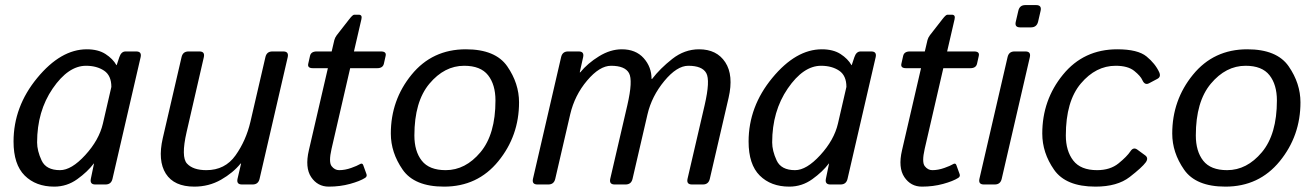

<svg xmlns="http://www.w3.org/2000/svg" viewBox="-20 -711 5065 740"><path d="M32.2 -165.5Q32.2 -299.8 123.3 -410.4Q214.4 -521 314.5 -521Q358.4 -521 386.7 -502.7Q415 -484.4 428.7 -460H429.7L439.9 -490.7Q447.3 -512.7 463.9 -512.7H504.9Q526.9 -512.7 522 -490.7L413.6 -22Q408.7 0 386.7 0H347.2Q325.7 0 330.1 -22L342.3 -80.6H341.3Q317.4 -48.8 277.6 -20.3Q237.8 8.3 189 8.3Q118.2 8.3 75.2 -34.4Q32.2 -77.1 32.2 -165.5ZM123 -162.1Q123 -129.9 140.4 -92.5Q157.7 -55.2 211.4 -55.2Q255.4 -55.2 308.6 -113.3Q361.8 -171.4 376.5 -234.4L409.2 -376Q409.2 -419.9 381.1 -438.7Q353 -457.5 311.5 -457.5Q243.2 -457.5 183.1 -369.9Q123 -282.2 123 -162.1Z M607.4 -178.7 679.7 -490.7Q684.6 -512.7 706.5 -512.7H748.5Q770.5 -512.7 765.6 -490.7L699.2 -202.1Q677.2 -106 700.7 -80.6Q724.1 -55.2 775.4 -55.2Q847.2 -55.2 887.7 -112.1Q928.2 -168.9 945.3 -242.2L1002.9 -490.7Q1007.8 -512.7 1029.8 -512.7H1071.8Q1093.8 -512.7 1088.9 -490.7L980.5 -22Q975.6 0 953.6 0H912.6Q890.6 0 895.5 -22L909.2 -80.6H907.2Q878.4 -44.9 831.8 -18.3Q785.2 8.3 729 8.3Q650.9 8.3 619.1 -41.7Q587.4 -91.8 607.4 -178.7Z M1186 -448.2Q1164.1 -448.2 1168 -465.3L1174.8 -495.6Q1178.7 -512.7 1200.7 -512.7H1258.3L1268.6 -556.6Q1271 -565.9 1277.8 -575.2L1326.2 -637.2Q1339.4 -654.3 1345.2 -654.3H1362.3Q1377 -654.3 1373 -637.2L1344.2 -512.7H1448.2Q1470.2 -512.7 1466.3 -495.6L1459.5 -465.3Q1455.6 -448.2 1433.6 -448.2H1329.6L1257.8 -137.2Q1246.1 -85.9 1258.1 -70.6Q1270 -55.2 1287.1 -55.2Q1309.6 -55.2 1333.5 -63.7Q1357.4 -72.3 1365.7 -77.6Q1376.5 -84.5 1379.9 -74.7L1392.6 -39.6Q1395.5 -30.8 1387.2 -25.4Q1367.2 -12.7 1328.9 -2.2Q1290.5 8.3 1247.1 8.3Q1204.1 8.3 1179.4 -28.3Q1154.8 -64.9 1170.4 -131.8L1243.7 -448.2Z M1486.3 -196.3Q1486.3 -325.2 1566.2 -423.1Q1646 -521 1775.4 -521Q1889.6 -521 1935.1 -455.3Q1980.5 -389.6 1980.5 -316.4Q1980.5 -187.5 1900.6 -89.6Q1820.8 8.3 1691.4 8.3Q1577.1 8.3 1531.7 -57.4Q1486.3 -123 1486.3 -196.3ZM1577.1 -189Q1577.1 -127.9 1605.7 -91.6Q1634.3 -55.2 1697.8 -55.2Q1773.9 -55.2 1831.8 -124.3Q1889.6 -193.4 1889.6 -323.7Q1889.6 -384.8 1861.1 -421.1Q1832.5 -457.5 1769 -457.5Q1692.9 -457.5 1635 -388.4Q1577.1 -319.3 1577.1 -189Z M2051.3 0Q2029.3 0 2034.2 -22L2142.6 -490.7Q2147.5 -512.7 2169.4 -512.7H2210.4Q2232.4 -512.7 2227.5 -490.7L2214.4 -432.1H2216.3Q2245.1 -467.3 2288.8 -494.1Q2332.5 -521 2376.5 -521Q2430.2 -521 2460.7 -487.1Q2491.2 -453.1 2491.2 -406.7H2493.2Q2523.9 -446.8 2571 -483.9Q2618.2 -521 2674.3 -521Q2742.7 -521 2775.4 -470.9Q2808.1 -420.9 2788.1 -334L2715.8 -22Q2710.9 0 2689 0H2647Q2625 0 2629.9 -22L2695.8 -305.7Q2717.8 -400.9 2702.1 -429.2Q2686.5 -457.5 2632.8 -457.5Q2588.9 -457.5 2540.3 -398.7Q2491.7 -339.8 2475.6 -270.5L2418 -22Q2413.1 0 2391.1 0H2349.1Q2327.1 0 2332 -22L2397.9 -305.7Q2419.9 -400.9 2404.3 -429.2Q2388.7 -457.5 2335 -457.5Q2291 -457.5 2242.9 -400.6Q2194.8 -343.8 2177.7 -270.5L2120.1 -22Q2115.2 0 2093.3 0Z M2865.2 -165.5Q2865.2 -299.8 2956.3 -410.4Q3047.4 -521 3147.5 -521Q3191.4 -521 3219.7 -502.7Q3248 -484.4 3261.7 -460H3262.7L3272.9 -490.7Q3280.3 -512.7 3296.9 -512.7H3337.9Q3359.9 -512.7 3355 -490.7L3246.6 -22Q3241.7 0 3219.7 0H3180.2Q3158.7 0 3163.1 -22L3175.3 -80.6H3174.3Q3150.4 -48.8 3110.6 -20.3Q3070.8 8.3 3022 8.3Q2951.2 8.3 2908.2 -34.4Q2865.2 -77.1 2865.2 -165.5ZM2956.1 -162.1Q2956.1 -129.9 2973.4 -92.5Q2990.7 -55.2 3044.4 -55.2Q3088.4 -55.2 3141.6 -113.3Q3194.8 -171.4 3209.5 -234.4L3242.2 -376Q3242.2 -419.9 3214.1 -438.7Q3186 -457.5 3144.5 -457.5Q3076.2 -457.5 3016.1 -369.9Q2956.1 -282.2 2956.1 -162.1Z M3472.2 -448.2Q3450.2 -448.2 3454.1 -465.3L3460.9 -495.6Q3464.8 -512.7 3486.8 -512.7H3544.4L3554.7 -556.6Q3557.1 -565.9 3564 -575.2L3612.3 -637.2Q3625.5 -654.3 3631.3 -654.3H3648.4Q3663.1 -654.3 3659.2 -637.2L3630.4 -512.7H3734.4Q3756.3 -512.7 3752.4 -495.6L3745.6 -465.3Q3741.7 -448.2 3719.7 -448.2H3615.7L3543.9 -137.2Q3532.2 -85.9 3544.2 -70.6Q3556.2 -55.2 3573.2 -55.2Q3595.7 -55.2 3619.6 -63.7Q3643.6 -72.3 3651.9 -77.6Q3662.6 -84.5 3666 -74.7L3678.7 -39.6Q3681.6 -30.8 3673.3 -25.4Q3653.3 -12.7 3615 -2.2Q3576.7 8.3 3533.2 8.3Q3490.2 8.3 3465.6 -28.3Q3440.9 -64.9 3456.5 -131.8L3529.8 -448.2Z M3772 0Q3750 0 3754.9 -22L3863.3 -490.7Q3868.2 -512.7 3890.1 -512.7H3932.1Q3954.1 -512.7 3949.2 -490.7L3840.8 -22Q3835.9 0 3814 0ZM3911.6 -605.5Q3889.6 -605.5 3895 -627.4L3904.8 -669.4Q3909.7 -691.4 3931.6 -691.4H3973.6Q3995.6 -691.4 3990.7 -669.4L3981 -627.4Q3975.6 -605.5 3953.6 -605.5Z M3997.1 -196.3Q3997.1 -325.7 4076.9 -423.3Q4156.7 -521 4286.1 -521Q4365.2 -521 4398.9 -493.4Q4432.6 -465.8 4447.8 -432.6Q4455.6 -415 4440.9 -407.2L4408.7 -390.1Q4392.1 -381.3 4382.8 -402.3Q4376 -418 4351.6 -437.7Q4327.1 -457.5 4279.8 -457.5Q4203.6 -457.5 4145.8 -389.2Q4087.9 -320.8 4087.9 -189Q4087.9 -129.4 4116.5 -92.3Q4145 -55.2 4208.5 -55.2Q4258.8 -55.2 4291 -81.3Q4323.2 -107.4 4336.9 -127.9Q4348.1 -145 4362.8 -134.8L4393.6 -112.3Q4407.7 -102.1 4396 -85.4Q4381.8 -65.9 4334 -28.8Q4286.1 8.3 4202.1 8.3Q4087.9 8.3 4042.5 -56.9Q3997.1 -122.1 3997.1 -196.3Z M4498 -196.3Q4498 -325.2 4577.9 -423.1Q4657.7 -521 4787.1 -521Q4901.4 -521 4946.8 -455.3Q4992.2 -389.6 4992.2 -316.4Q4992.2 -187.5 4912.4 -89.6Q4832.5 8.3 4703.1 8.3Q4588.9 8.3 4543.5 -57.4Q4498 -123 4498 -196.3ZM4588.9 -189Q4588.9 -127.9 4617.4 -91.6Q4646 -55.2 4709.5 -55.2Q4785.6 -55.2 4843.5 -124.3Q4901.4 -193.4 4901.4 -323.7Q4901.4 -384.8 4872.8 -421.1Q4844.2 -457.5 4780.8 -457.5Q4704.6 -457.5 4646.7 -388.4Q4588.9 -319.3 4588.9 -189Z"/></svg>

Font: Istok Web
Style: BoldItalic
Weight: 700
Italic angle: -13°
Designer: Andrey V. Panov
Foundry: Andrey V. Panov
Version: Version 1.0.2g